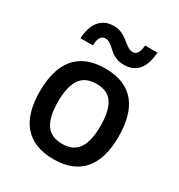

<svg xmlns="http://www.w3.org/2000/svg" viewBox="-178 -860 928 995"><g transform="rotate(30 286.5 -362.5)"><path d="M522 -254.9Q522 -192.4 508.5 -142.6Q495.1 -92.8 466.6 -57.6Q438 -22.5 393.6 -3.7Q349.1 15.1 287.1 15.1Q224.6 15.1 179.7 -3.9Q134.8 -22.9 106.2 -58.1Q77.6 -93.3 64.2 -143.1Q50.8 -192.9 50.8 -254.9Q50.8 -317.9 64.5 -368.2Q78.1 -418.5 106.7 -453.9Q135.3 -489.3 179.9 -508.1Q224.6 -526.9 287.1 -526.9Q349.1 -526.9 393.6 -508.1Q438 -489.3 466.6 -453.9Q495.1 -418.5 508.5 -368.2Q522 -317.9 522 -254.9ZM413.1 -254.9Q413.1 -346.2 383.5 -390.6Q354 -435.1 287.1 -435.1Q220.2 -435.1 189.7 -390.6Q159.2 -346.2 159.2 -254.9Q159.2 -166 189.2 -121.1Q219.2 -76.2 287.1 -76.2Q353 -76.2 383.1 -121.1Q413.1 -166 413.1 -254.9ZM95.7 -598.1Q97.2 -628.4 104.7 -654.5Q112.3 -680.7 127 -699.7Q141.6 -718.8 163.6 -729.5Q185.5 -740.2 215.8 -740.2Q234.9 -740.2 250.2 -735.1Q265.6 -730 278.3 -722.2Q291 -714.4 302 -705.6Q313 -696.8 323.2 -689Q333.5 -681.2 343.5 -676Q353.5 -670.9 364.7 -670.9Q376.5 -670.9 383.8 -676.8Q391.1 -682.6 395.5 -691.9Q399.9 -701.2 401.9 -711.9Q403.8 -722.7 404.8 -732.9H479Q476.6 -702.6 469.2 -676.5Q461.9 -650.4 447.5 -631.3Q433.1 -612.3 411.1 -601.6Q389.2 -590.8 357.9 -590.8Q336.4 -590.8 320.3 -596.2Q304.2 -601.6 291.7 -609.4Q279.3 -617.2 269.5 -626.5Q259.8 -635.7 250.5 -643.6Q241.2 -651.4 231.4 -656.7Q221.7 -662.1 210 -662.1Q197.3 -662.1 189.7 -656.2Q182.1 -650.4 177.7 -641.4Q173.3 -632.3 171.9 -620.8Q170.4 -609.4 169.9 -598.1Z"/></g></svg>

Font: Clear Sans Medium
Style: Regular
Weight: 500
Foundry: Intel Corporation
Version: Version 1.00